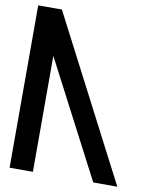

<svg xmlns="http://www.w3.org/2000/svg" viewBox="-92 -925 801 990"><g transform="rotate(10 308.0 -430.0)"><path d="M27 -855V-5H149V-612L465 -5H591L151 -855Z"/></g></svg>

Font: Ny Stormning
Style: Fi
Weight: 300
Designer: Robert Jablonski, Mew Too
Foundry: Cannot Into Space Fonts
Version: Version 0.90